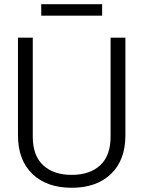

<svg xmlns="http://www.w3.org/2000/svg" viewBox="-20 -878 678 908"><path d="M65 -238V-700H135V-232Q135 -142 184 -96.5Q233 -51 319 -51Q405 -51 454 -96.5Q503 -142 503 -232V-700H573V-238Q573 -121 505 -55.5Q437 10 319 10Q201 10 133 -55.5Q65 -121 65 -238ZM175 -858H463V-804H175Z"/></svg>

Font: Niramit Light
Style: Regular
Weight: 300
Designer: Katatrad Aksorn Co.,Ltd.
Foundry: Cadson Demak Co.,Ltd.
Version: Version 1.000; ttfautohint (v1.6)